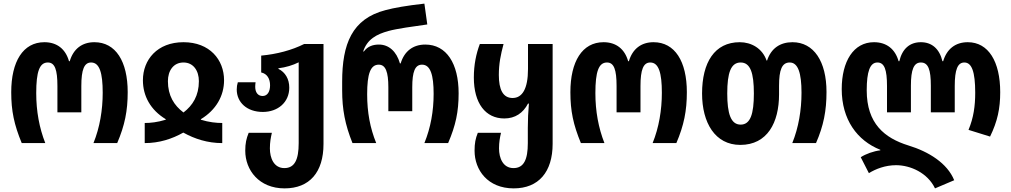

<svg xmlns="http://www.w3.org/2000/svg" viewBox="-20 -790 5584 1060"><path d="M100 0H230C197 -84 180 -176 180 -276C180 -394 198 -445 244 -445C283 -445 297 -405 297 -315V-170H429V-315C429 -406 445 -445 483 -445C530 -445 547 -387 547 -278C547 -183 531 -86 496 0H627C669 -98 685 -179 685 -281C685 -451 619 -557 501 -557C433 -557 385 -520 365 -452H361C342 -519 295 -557 225 -557C107 -557 42 -450 42 -281C42 -177 58 -102 100 0Z M779 0C859 0 930 -23 992 -58C1055 -23 1126 0 1207 0V-111C1174 -111 1134 -115 1089 -129V-132C1173 -183 1217 -261 1217 -347C1217 -460 1138 -557 993 -557C848 -557 769 -460 769 -347C769 -260 811 -183 895 -132V-129C849 -115 811 -111 779 -111ZM993 -169C941 -208 907 -262 907 -342C907 -399 937 -445 993 -445C1048 -445 1078 -399 1078 -342C1078 -262 1044 -208 993 -169Z M1551 250C1689 250 1766 161 1766 5V-547H1659C1591 -513 1509 -491 1422 -483V-390C1455 -383 1471 -355 1471 -319C1471 -285 1457 -260 1430 -260C1403 -260 1389 -281 1389 -311C1389 -320 1390 -328 1391 -336H1293C1289 -323 1287 -310 1287 -296C1287 -225 1343 -172 1431 -172C1514 -172 1577 -225 1577 -306C1577 -354 1555 -391 1517 -410V-413C1558 -418 1597 -430 1629 -446V0C1629 91 1607 138 1550 138C1492 138 1470 83 1470 29C1470 -5 1475 -31 1481 -57H1353C1340 -25 1334 1 1334 42C1334 149 1410 250 1551 250Z M1926 0H2057C2023 -84 2007 -170 2007 -270C2007 -382 2025 -433 2071 -433C2109 -433 2124 -393 2124 -308V-176H2256V-308C2256 -394 2271 -433 2310 -433C2357 -433 2374 -375 2374 -272C2374 -177 2358 -86 2323 0H2454C2496 -98 2512 -173 2512 -275C2512 -439 2445 -544 2328 -544C2260 -544 2212 -507 2192 -440H2188C2169 -507 2126 -544 2072 -544C2042 -544 2011 -536 1989 -506H1985C2007 -573 2059 -601 2125 -619C2167 -631 2266 -645 2339 -655L2323 -770C2225 -759 2156 -747 2108 -734C1923 -686 1869 -547 1869 -339V-291C1869 -186 1885 -102 1926 0Z M2816 250C2954 250 3031 159 3031 4V-547H2895V-409C2895 -299 2863 -249 2810 -249C2757 -249 2734 -295 2734 -376C2734 -438 2744 -487 2760 -547H2629C2609 -494 2596 -433 2596 -362C2596 -219 2661 -136 2764 -136C2824 -136 2868 -166 2895 -218H2900C2896 -170 2894 -132 2894 -84V0C2894 91 2872 138 2815 138C2757 138 2735 83 2735 29C2735 -5 2740 -31 2746 -57H2618C2605 -25 2600 1 2600 42C2600 149 2673 250 2816 250Z M3187 0H3317C3284 -84 3267 -176 3267 -276C3267 -394 3285 -445 3331 -445C3370 -445 3384 -405 3384 -315V-170H3516V-315C3516 -406 3532 -445 3570 -445C3617 -445 3634 -387 3634 -278C3634 -183 3618 -86 3583 0H3714C3756 -98 3772 -179 3772 -281C3772 -451 3706 -557 3588 -557C3520 -557 3472 -520 3452 -452H3448C3429 -519 3382 -557 3312 -557C3194 -557 3129 -450 3129 -281C3129 -177 3145 -102 3187 0Z M4067 10C4217 10 4281 -114 4281 -269V-316C4281 -405 4297 -445 4340 -445C4386 -445 4405 -387 4405 -278C4405 -183 4389 -86 4354 0H4485C4527 -96 4543 -179 4543 -282C4543 -451 4473 -557 4355 -557C4287 -557 4237 -523 4215 -456H4212C4189 -523 4128 -557 4064 -557C3925 -557 3856 -445 3856 -274C3856 -112 3928 10 4067 10ZM4069 -102C4015 -102 3995 -162 3995 -274C3995 -388 4015 -445 4069 -445C4123 -445 4142 -387 4142 -274C4142 -161 4123 -102 4069 -102Z M5142 250 5248 205C5210 111 5107 47 4995 13C4863 -28 4765 -108 4765 -291C4765 -395 4783 -445 4824 -445C4863 -445 4877 -405 4877 -315V-170H5009V-317C5009 -406 5025 -445 5064 -445C5105 -445 5119 -405 5119 -317V-170H5251V-315C5251 -406 5267 -445 5304 -445C5345 -445 5364 -394 5364 -278C5364 -205 5355 -140 5327 -73L5446 -36C5487 -120 5502 -191 5502 -281C5502 -450 5437 -557 5323 -557C5254 -557 5207 -519 5187 -452H5183C5167 -520 5125 -557 5064 -557C5002 -557 4961 -520 4945 -452H4941C4922 -519 4875 -557 4805 -557C4692 -557 4627 -451 4627 -298C4627 -130 4712 -14 4840 37V40C4804 44 4759 60 4732 78L4777 166C4814 143 4867 122 4927 122C5006 122 5101 164 5142 250Z"/></svg>

Font: Noto Sans Georgian Condensed Bold
Style: Regular
Weight: 700
Width: 3
Designer: Monotype Design Team, Akaki Razmadze
Foundry: Google LLC
Version: Version 2.005